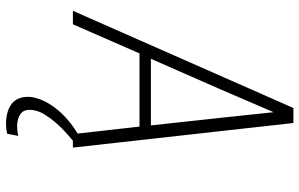

<svg xmlns="http://www.w3.org/2000/svg" viewBox="-199 -576 998 640"><g transform="rotate(90 300.0 -256.0)"><path d="M16 0 340 -735H390L472 0H427L402 -222H158L61 0ZM398 -260 373 -490Q368 -535 363.5 -579.5Q359 -624 354 -669Q335 -624 315.5 -579.5Q296 -535 277 -490L176 -260ZM392 223Q373 223 354.5 218Q336 213 323 201.5Q310 190 305.5 172Q301 154 304 135Q309 108 324 82.5Q339 57 359.5 36Q380 15 404 -2Q428 -19 454 -32L449 0Q432 14 416 29Q400 44 386.5 60Q373 76 361.5 94.5Q350 113 347 133Q345 145 347.5 156Q350 167 358.5 173.5Q367 180 378 183Q389 186 401 186Q409 186 417 185Q425 184 433 182L426 219Q418 221 409 222Q400 223 392 223Z"/></g></svg>

Font: Iosevka Extralight Extended
Style: Italic
Weight: 200
Width: 7
Italic angle: -9°
Monospace: yes
Designer: Belleve Invis
Foundry: Belleve Invis
Version: Version 32.5.0; ttfautohint (v1.8.4)